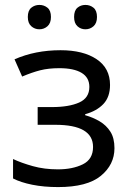

<svg xmlns="http://www.w3.org/2000/svg" viewBox="-20 -750 530 780"><path d="M226 -546Q318 -546 372.5 -509.5Q427 -473 427 -405Q427 -356 400 -327.5Q373 -299 326 -286V-282Q358 -273 385 -257Q412 -241 428.5 -215Q445 -189 445 -148Q445 -81 389.5 -35.5Q334 10 216 10Q158 10 111 0.5Q64 -9 33 -25V-104Q67 -88 113.5 -75Q160 -62 215 -62Q275 -62 316.5 -82.5Q358 -103 358 -153Q358 -243 205 -243H133V-315H191Q260 -315 301.5 -333.5Q343 -352 343 -397Q343 -435 311.5 -454Q280 -473 221 -473Q177 -473 143.5 -464.5Q110 -456 70 -439L39 -509Q123 -546 226 -546ZM93 -681Q93 -707 107 -718.5Q121 -730 140 -730Q159 -730 173 -718.5Q187 -707 187 -681Q187 -656 173 -643.5Q159 -631 140 -631Q121 -631 107 -643.5Q93 -656 93 -681ZM281 -681Q281 -707 294.5 -718.5Q308 -730 327 -730Q346 -730 360 -718.5Q374 -707 374 -681Q374 -656 360 -643.5Q346 -631 327 -631Q308 -631 294.5 -643.5Q281 -656 281 -681Z"/></svg>

Font: Noto IKEA Latin
Style: Regular
Weight: 400
Designer: Monotype Design Team
Foundry: Monotype Imaging Inc.
Version: Version 1.0